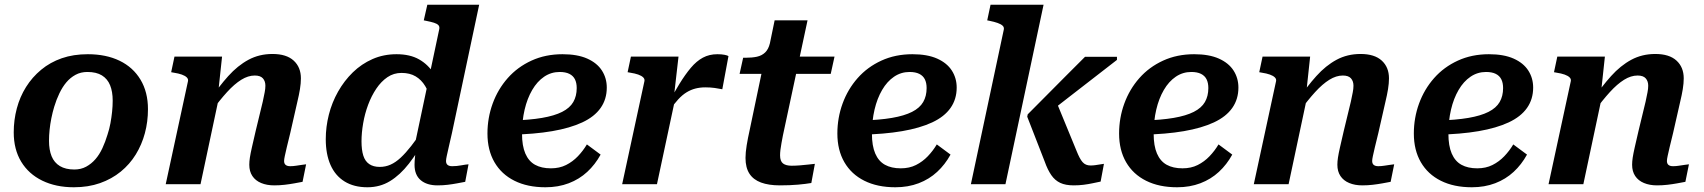

<svg xmlns="http://www.w3.org/2000/svg" viewBox="-20 -778 7199 811"><path d="M434 -209Q442 -233 446.5 -257.5Q451 -282 453.5 -306Q456 -330 456 -353Q456 -391 445 -418Q434 -445 410.5 -459.5Q387 -474 349 -474Q321 -474 299 -462Q277 -450 260.5 -430.5Q244 -411 231 -384Q218 -357 209 -327Q202 -304 197 -279Q192 -254 189.5 -230Q187 -206 187 -183Q187 -145 198 -118Q209 -91 233 -76.5Q257 -62 294 -62Q322 -62 344 -74Q366 -86 383 -105.5Q400 -125 412.5 -152Q425 -179 434 -209ZM38 -219Q38 -271 51 -320Q64 -369 90 -410.5Q116 -452 154 -483.5Q192 -515 241 -532Q290 -549 351 -549Q428 -549 485 -521.5Q542 -494 573.5 -441.5Q605 -389 605 -317Q605 -264 592 -215.5Q579 -167 553.5 -125.5Q528 -84 490 -53Q452 -22 402.5 -4.5Q353 13 292 13Q216 13 158.5 -15Q101 -43 69.5 -95Q38 -147 38 -219Z M680 0H827L909 -386L902 -390L918 -539H717L703 -473L714 -471Q734 -468 748 -463Q762 -458 769 -451Q776 -444 774 -435ZM1206 -216 1236 -348Q1243 -377 1247 -401.5Q1251 -426 1251 -447Q1251 -494 1220.5 -522Q1190 -550 1131 -550Q1075 -550 1029.5 -525.5Q984 -501 944 -456.5Q904 -412 865 -354L873 -307Q908 -355 939 -389Q970 -423 999 -441Q1028 -459 1056 -459Q1080 -459 1090.5 -447Q1101 -435 1101 -416Q1101 -403 1098 -388Q1095 -373 1090 -349L1060 -225Q1050 -182 1044 -155.5Q1038 -129 1035.5 -112.5Q1033 -96 1033 -82Q1033 -54 1046 -34.5Q1059 -15 1083 -5Q1107 5 1138 5Q1161 5 1182.5 2.5Q1204 0 1223 -3.5Q1242 -7 1258 -10L1273 -84Q1265 -83 1254 -81.5Q1243 -80 1230.5 -78Q1218 -76 1206 -76Q1193 -76 1186.5 -81.5Q1180 -87 1180 -98Q1180 -105 1183 -119Q1186 -133 1191.5 -156.5Q1197 -180 1206 -216Z M1532 13Q1475 13 1435.5 -11.5Q1396 -36 1376 -81.5Q1356 -127 1356 -190Q1356 -242 1369 -293.5Q1382 -345 1408 -391Q1434 -437 1470.5 -472.5Q1507 -508 1553.5 -528.5Q1600 -549 1655 -549Q1712 -549 1750.5 -527Q1789 -505 1812 -467.5Q1835 -430 1845 -382L1801 -353Q1792 -388 1776 -414.5Q1760 -441 1735.5 -455.5Q1711 -470 1676 -470Q1643 -470 1616.5 -452Q1590 -434 1569.5 -403.5Q1549 -373 1535 -335.5Q1521 -298 1514 -257.5Q1507 -217 1507 -181Q1507 -145 1514.5 -121Q1522 -97 1539.5 -85Q1557 -73 1584 -73Q1608 -73 1629.5 -82.5Q1651 -92 1672.5 -112Q1694 -132 1717 -161.5Q1740 -191 1767 -231L1781 -200Q1744 -134 1707 -86.5Q1670 -39 1627.5 -13Q1585 13 1532 13ZM1828 5Q1783 5 1757 -17Q1731 -39 1731 -82Q1731 -88 1731.5 -98Q1732 -108 1733.5 -120.5Q1735 -133 1736 -148L1727 -143L1835 -653Q1838 -665 1832 -671.5Q1826 -678 1813 -682Q1800 -686 1780 -690L1770 -692L1785 -758H2004L1889 -216Q1881 -181 1875.5 -157Q1870 -133 1867 -119Q1864 -105 1864 -98Q1864 -87 1870.5 -81.5Q1877 -76 1890 -76Q1909 -76 1927.5 -79.5Q1946 -83 1959 -84L1945 -10Q1929 -7 1910.5 -3.5Q1892 0 1871.5 2.5Q1851 5 1828 5Z M2284 13Q2208 13 2153 -14.5Q2098 -42 2068.5 -93Q2039 -144 2039 -214Q2039 -280 2061 -340.5Q2083 -401 2124.5 -448Q2166 -495 2225 -522Q2284 -549 2356 -549Q2419 -549 2460.5 -530.5Q2502 -512 2522.5 -480Q2543 -448 2543 -408Q2543 -359 2517 -322Q2491 -285 2439.5 -261Q2388 -237 2312.5 -224Q2237 -211 2137 -209L2142 -269Q2217 -271 2269.5 -280Q2322 -289 2354.5 -305.5Q2387 -322 2401.5 -347Q2416 -372 2416 -406Q2416 -428 2408.5 -443Q2401 -458 2385 -466Q2369 -474 2344 -474Q2308 -474 2278.5 -454Q2249 -434 2228 -398Q2207 -362 2196 -315Q2185 -268 2185 -213Q2185 -162 2199 -129.5Q2213 -97 2240 -82Q2267 -67 2307 -67Q2343 -67 2371 -81Q2399 -95 2421 -118Q2443 -141 2459 -168L2517 -125Q2494 -83 2460.5 -52Q2427 -21 2382.5 -4Q2338 13 2284 13Z M2608 0H2755L2834 -370L2827 -373L2846 -539H2645L2631 -473L2642 -471Q2662 -468 2676 -463Q2690 -458 2697 -451Q2704 -444 2702 -435ZM3057 -541Q3053 -544 3040.5 -546.5Q3028 -549 3010 -549Q2976 -549 2949 -534.5Q2922 -520 2898 -491.5Q2874 -463 2849.5 -423Q2825 -383 2797 -331L2808 -311Q2827 -339 2844.5 -358Q2862 -377 2880 -388Q2898 -399 2917.5 -404Q2937 -409 2959 -409Q2981 -409 2998.5 -406.5Q3016 -404 3031 -401Z M3274 5Q3227 5 3194.5 -7Q3162 -19 3145.5 -44.5Q3129 -70 3129 -111Q3129 -134 3134 -164.5Q3139 -195 3146 -226L3208 -522L3274 -539H3505L3489 -466H3104L3119 -534H3128Q3157 -534 3177.5 -538.5Q3198 -543 3212 -556.5Q3226 -570 3232 -595L3252 -692H3391L3287 -206Q3284 -190 3281 -174Q3278 -158 3276.5 -145Q3275 -132 3275 -122Q3275 -97 3287.5 -87.5Q3300 -78 3324 -78Q3340 -78 3359 -79.5Q3378 -81 3395 -83Q3412 -85 3422 -86L3407 -5Q3384 -1 3350.5 2Q3317 5 3274 5Z M3762 13Q3686 13 3631 -14.5Q3576 -42 3546.5 -93Q3517 -144 3517 -214Q3517 -280 3539 -340.5Q3561 -401 3602.5 -448Q3644 -495 3703 -522Q3762 -549 3834 -549Q3897 -549 3938.5 -530.5Q3980 -512 4000.5 -480Q4021 -448 4021 -408Q4021 -359 3995 -322Q3969 -285 3917.5 -261Q3866 -237 3790.5 -224Q3715 -211 3615 -209L3620 -269Q3695 -271 3747.5 -280Q3800 -289 3832.5 -305.5Q3865 -322 3879.5 -347Q3894 -372 3894 -406Q3894 -428 3886.5 -443Q3879 -458 3863 -466Q3847 -474 3822 -474Q3786 -474 3756.5 -454Q3727 -434 3706 -398Q3685 -362 3674 -315Q3663 -268 3663 -213Q3663 -162 3677 -129.5Q3691 -97 3718 -82Q3745 -67 3785 -67Q3821 -67 3849 -81Q3877 -95 3899 -118Q3921 -141 3937 -168L3995 -125Q3972 -83 3938.5 -52Q3905 -21 3860.5 -4Q3816 13 3762 13Z M4528 -139 4440 -353 4385 -282Q4437 -322 4489 -363Q4541 -404 4593.5 -444Q4646 -484 4698 -525V-538H4563Q4523 -498 4482.5 -457.5Q4442 -417 4402 -376.5Q4362 -336 4321 -295L4319 -285L4393 -95Q4405 -61 4420.5 -38.5Q4436 -16 4458.5 -5.5Q4481 5 4515 5Q4537 5 4557 2.5Q4577 0 4595.5 -4Q4614 -8 4629 -11L4643 -86Q4636 -85 4626.5 -83.5Q4617 -82 4607 -80.5Q4597 -79 4586 -79Q4576 -79 4567.5 -82.5Q4559 -86 4552.5 -93.5Q4546 -101 4540 -112.5Q4534 -124 4528 -139ZM4081 0H4227L4388 -758H4164L4150 -692L4160 -690Q4180 -686 4194 -681Q4208 -676 4215 -669.5Q4222 -663 4220 -653Z M4952 13Q4876 13 4821 -14.5Q4766 -42 4736.5 -93Q4707 -144 4707 -214Q4707 -280 4729 -340.5Q4751 -401 4792.5 -448Q4834 -495 4893 -522Q4952 -549 5024 -549Q5087 -549 5128.5 -530.5Q5170 -512 5190.5 -480Q5211 -448 5211 -408Q5211 -359 5185 -322Q5159 -285 5107.5 -261Q5056 -237 4980.5 -224Q4905 -211 4805 -209L4810 -269Q4885 -271 4937.5 -280Q4990 -289 5022.5 -305.5Q5055 -322 5069.5 -347Q5084 -372 5084 -406Q5084 -428 5076.5 -443Q5069 -458 5053 -466Q5037 -474 5012 -474Q4976 -474 4946.5 -454Q4917 -434 4896 -398Q4875 -362 4864 -315Q4853 -268 4853 -213Q4853 -162 4867 -129.5Q4881 -97 4908 -82Q4935 -67 4975 -67Q5011 -67 5039 -81Q5067 -95 5089 -118Q5111 -141 5127 -168L5185 -125Q5162 -83 5128.5 -52Q5095 -21 5050.5 -4Q5006 13 4952 13Z M5276 0H5423L5505 -386L5498 -390L5514 -539H5313L5299 -473L5310 -471Q5330 -468 5344 -463Q5358 -458 5365 -451Q5372 -444 5370 -435ZM5802 -216 5832 -348Q5839 -377 5843 -401.5Q5847 -426 5847 -447Q5847 -494 5816.5 -522Q5786 -550 5727 -550Q5671 -550 5625.5 -525.5Q5580 -501 5540 -456.5Q5500 -412 5461 -354L5469 -307Q5504 -355 5535 -389Q5566 -423 5595 -441Q5624 -459 5652 -459Q5676 -459 5686.5 -447Q5697 -435 5697 -416Q5697 -403 5694 -388Q5691 -373 5686 -349L5656 -225Q5646 -182 5640 -155.5Q5634 -129 5631.5 -112.5Q5629 -96 5629 -82Q5629 -54 5642 -34.5Q5655 -15 5679 -5Q5703 5 5734 5Q5757 5 5778.5 2.5Q5800 0 5819 -3.5Q5838 -7 5854 -10L5869 -84Q5861 -83 5850 -81.5Q5839 -80 5826.5 -78Q5814 -76 5802 -76Q5789 -76 5782.5 -81.5Q5776 -87 5776 -98Q5776 -105 5779 -119Q5782 -133 5787.5 -156.5Q5793 -180 5802 -216Z M6197 13Q6121 13 6066 -14.5Q6011 -42 5981.5 -93Q5952 -144 5952 -214Q5952 -280 5974 -340.5Q5996 -401 6037.5 -448Q6079 -495 6138 -522Q6197 -549 6269 -549Q6332 -549 6373.5 -530.5Q6415 -512 6435.5 -480Q6456 -448 6456 -408Q6456 -359 6430 -322Q6404 -285 6352.5 -261Q6301 -237 6225.5 -224Q6150 -211 6050 -209L6055 -269Q6130 -271 6182.5 -280Q6235 -289 6267.5 -305.5Q6300 -322 6314.5 -347Q6329 -372 6329 -406Q6329 -428 6321.5 -443Q6314 -458 6298 -466Q6282 -474 6257 -474Q6221 -474 6191.5 -454Q6162 -434 6141 -398Q6120 -362 6109 -315Q6098 -268 6098 -213Q6098 -162 6112 -129.5Q6126 -97 6153 -82Q6180 -67 6220 -67Q6256 -67 6284 -81Q6312 -95 6334 -118Q6356 -141 6372 -168L6430 -125Q6407 -83 6373.5 -52Q6340 -21 6295.5 -4Q6251 13 6197 13Z M6521 0H6668L6750 -386L6743 -390L6759 -539H6558L6544 -473L6555 -471Q6575 -468 6589 -463Q6603 -458 6610 -451Q6617 -444 6615 -435ZM7047 -216 7077 -348Q7084 -377 7088 -401.5Q7092 -426 7092 -447Q7092 -494 7061.5 -522Q7031 -550 6972 -550Q6916 -550 6870.5 -525.5Q6825 -501 6785 -456.5Q6745 -412 6706 -354L6714 -307Q6749 -355 6780 -389Q6811 -423 6840 -441Q6869 -459 6897 -459Q6921 -459 6931.5 -447Q6942 -435 6942 -416Q6942 -403 6939 -388Q6936 -373 6931 -349L6901 -225Q6891 -182 6885 -155.5Q6879 -129 6876.5 -112.5Q6874 -96 6874 -82Q6874 -54 6887 -34.5Q6900 -15 6924 -5Q6948 5 6979 5Q7002 5 7023.5 2.5Q7045 0 7064 -3.5Q7083 -7 7099 -10L7114 -84Q7106 -83 7095 -81.5Q7084 -80 7071.5 -78Q7059 -76 7047 -76Q7034 -76 7027.5 -81.5Q7021 -87 7021 -98Q7021 -105 7024 -119Q7027 -133 7032.5 -156.5Q7038 -180 7047 -216Z"/></svg>

Font: Roboto Serif 20pt SemiBold
Style: Italic
Weight: 600
Italic angle: -10°
Version: Version 1.007